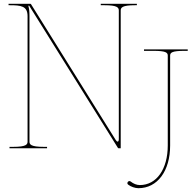

<svg xmlns="http://www.w3.org/2000/svg" viewBox="-20 -780 1030 1010"><path d="M737.5 -520V-512.5H787.5C853.5 -512.5 862.5 -503 862.5 -487.5V-15C862.5 110 803.5 193.5 715.5 193.5C699 193.5 682 186.5 667.5 175C665.5 173.5 662.5 172.5 660.5 172.5C655.5 172.5 650 178 650 183.5C650 186.5 651.5 189.5 654.5 191.5C668 202 690.5 210 708 210C808 210 875 120 875 -15V-487.5C875 -503 884 -512.5 950 -512.5H967.5V-520ZM25 -760V-752.5H31C91 -752.5 125 -748 125 -695V-35C125 -20.5 118.5 -7.5 50 -7.5H30V0H227.5V-7.5H210C141.5 -7.5 135 -20.5 135 -35V-694.5C135 -722.5 133.5 -732 129 -750H133.5L600 -2.5C601 -0.5 603 0 604.5 0H615V-725C615 -740.5 624 -752.5 690 -752.5H700V-760H510V-752.5H530C596 -752.5 605 -740.5 605 -725V-48C605 -39.5 602.5 -35 599 -35C596 -35 592 -38 588.5 -44L143.5 -757.5C143 -758.5 141.5 -760 139.5 -760Z"/></svg>

Font: ZnikomitSC
Style: Regular
Weight: 100
Designer: gluk
Foundry: gluk
Version: Version 0.55